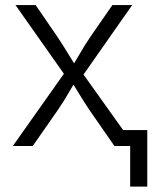

<svg xmlns="http://www.w3.org/2000/svg" viewBox="-20 -562 587 739"><path d="M29.3 0 243.7 -303.2V-252.9L39.6 -542.5H117.2L200.2 -421.4Q223.6 -386.2 242.9 -354.2Q262.2 -322.3 282.2 -292H248Q268.6 -322.3 286.6 -354.2Q304.7 -386.2 328.6 -421.4L412.6 -542.5H488.8L284.2 -250.5V-299.3L497.6 0H420.4L323.2 -140.1Q300.8 -173.8 282.7 -203.9Q264.6 -233.9 245.6 -262.7H279.8Q260.7 -233.9 243.7 -203.9Q226.6 -173.8 203.6 -140.1L106 0ZM481 156.2V0H439V-61.5H546.9V156.2Z"/></svg>

Font: Inter 16pt Light
Style: Regular
Weight: 300
Version: Version 4.001;git-66647c0bb